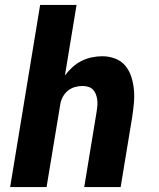

<svg xmlns="http://www.w3.org/2000/svg" viewBox="-20 -755 640 775"><path d="M21 0 142 -735H289L242 -450Q255 -468 272 -483.5Q289 -499 309 -509Q329 -519 350.5 -523.5Q372 -528 393 -528Q420 -528 445 -518.5Q470 -509 486 -489.5Q502 -470 510 -445Q518 -420 520.5 -393.5Q523 -367 520.5 -339.5Q518 -312 514 -285L467 0H320Q332 -76 345 -152Q358 -228 370 -304Q372 -316 373 -328Q374 -340 372.5 -352Q371 -364 367 -374.5Q363 -385 355.5 -393Q348 -401 336.5 -404.5Q325 -408 313 -408Q298 -408 282 -403.5Q266 -399 253 -388Q240 -377 232.5 -362Q225 -347 223 -332L168 0Z"/></svg>

Font: Iosevka SS04 Hv Ex Obl
Style: Regular
Weight: 900
Width: 7
Italic angle: -9°
Monospace: yes
Designer: Belleve Invis
Foundry: Belleve Invis
Version: Version 19.0.0; ttfautohint (v1.8.4)